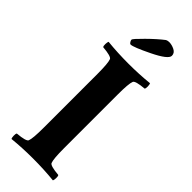

<svg xmlns="http://www.w3.org/2000/svg" viewBox="-278 -877 909 909"><g transform="rotate(45 176.0 -422.5)"><path d="M106.4 -730.5Q106.4 -736.3 148.9 -778.3Q191.4 -820.3 223.6 -844.7Q231.4 -848.6 241.2 -848.6Q258.8 -848.6 277.3 -839.4Q295.9 -830.1 295.9 -811.5Q295.9 -788.1 216.8 -749.5Q137.7 -710.9 120.1 -710.9Q115.2 -710.9 110.8 -718.3Q106.4 -725.6 106.4 -730.5ZM176.8 -639.6Q248 -639.6 314.5 -646.5Q317.4 -641.6 317.9 -628.4Q318.4 -615.2 314.5 -610.4Q256.8 -605.5 252 -592.8Q244.1 -573.2 244.1 -501V-141.6Q244.1 -69.3 252 -49.8Q256.8 -37.1 314.5 -32.2Q318.4 -27.3 317.9 -14.2Q317.4 -1 314.5 3.9Q248 -2.9 174.8 -2.9Q103.5 -2.9 37.1 3.9Q34.2 -1 33.7 -14.2Q33.2 -27.3 37.1 -32.2Q94.7 -37.1 99.6 -49.8Q107.4 -69.3 107.4 -141.6V-501Q107.4 -573.2 99.6 -592.8Q94.7 -605.5 37.1 -610.4Q33.2 -615.2 33.7 -628.4Q34.2 -641.6 37.1 -646.5Q103.5 -639.6 176.8 -639.6Z"/></g></svg>

Font: Crimson
Style: Bold
Weight: 700
Version: Version 0.8 ; ttfautohint (v1.00) -l 8 -r 50 -G 200 -x 14 -D